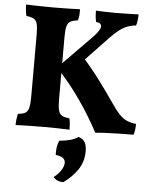

<svg xmlns="http://www.w3.org/2000/svg" viewBox="-63 -731 857 1083"><g transform="rotate(5 365.5 -189.0)"><path d="M492 7.8Q471.6 -31.4 444.4 -76.6Q417.2 -121.8 384.8 -168.6Q352.4 -215.4 316.7 -259.3Q281 -303.2 245 -339.6L428.6 -526.6Q471.6 -570 472.1 -591.8Q472.6 -613.6 442.8 -615Q438.6 -629.2 437 -646.5Q435.4 -663.8 435.4 -679Q453.2 -678 484.1 -677Q515 -676 544.4 -676Q564.4 -676 590.7 -676.5Q617 -677 640.8 -677.5Q664.6 -678 677.4 -679Q677.4 -664.8 675.2 -645.6Q673 -626.4 668.4 -615Q644.6 -613.6 622.3 -605.4Q600 -597.2 576.8 -580.4Q553.6 -563.6 527 -535.2L363.4 -363.6L385 -413.4Q434.8 -358.4 482.3 -295.4Q529.8 -232.4 577.6 -162.4Q600.8 -128 620.7 -107Q640.6 -86 663.3 -75.6Q686 -65.2 716.6 -62.2Q716.6 -45.2 714.7 -29.1Q712.8 -13 707.4 0Q688.4 0 660 0.3Q631.6 0.6 599.5 1.6Q567.4 2.6 539 3.9Q510.6 5.2 492 7.8ZM40.4 3Q40.4 -13 42.6 -31.2Q44.8 -49.4 48.4 -61Q75.4 -63 89.5 -71.1Q103.6 -79.2 109 -100.7Q114.4 -122.2 114.4 -163V-514.2Q114.4 -554.4 109.3 -575Q104.2 -595.6 89.8 -603.7Q75.4 -611.8 47.8 -615Q44.2 -627.2 42.3 -644.8Q40.4 -662.4 40.4 -679Q57.2 -678 85.3 -677.5Q113.4 -677 143.4 -676.5Q173.4 -676 196.2 -676Q219 -676 246.4 -676.5Q273.8 -677 299.9 -677.5Q326 -678 346 -679Q346 -661.8 345 -645.7Q344 -629.6 338.6 -615Q311.6 -612.4 297.2 -604.3Q282.8 -596.2 277.4 -575.3Q272 -554.4 272 -514.2V-163Q272 -122.2 277.4 -100.7Q282.8 -79.2 297.5 -71.1Q312.2 -63 339.2 -61Q342.8 -50 344.4 -31.8Q346 -13.6 346 3Q320.8 2 282.9 1Q245 0 202.2 0Q159.4 0 115.6 1Q71.8 2 40.4 3ZM401.2 39.4Q425.4 47 436.3 65.4Q447.2 83.8 447.2 116.6Q447.2 175.8 415.9 221.5Q384.6 267.2 336.6 301Q299.8 301.2 279.8 277Q308.4 254.4 321.8 232.1Q335.2 209.8 335.2 191.8Q335.2 157.4 280.8 151.6Q279.2 132.8 282.1 110.7Q285 88.6 293.6 70Q326.8 67.4 353.7 60.1Q380.6 52.8 401.2 39.4Z"/></g></svg>

Font: Vollkorn
Style: Regular
Weight: 400
Designer: Friedrich Althausen
Foundry: Friedrich Althausen
Version: Version 4.104